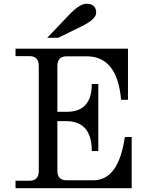

<svg xmlns="http://www.w3.org/2000/svg" viewBox="-20 -988 776 1008"><path d="M671.4 0H61.5V-39.1H134.3Q183.6 -39.1 183.6 -90.8V-641.6Q183.6 -693.4 134.3 -693.4H61.5V-732.4H651.9V-463.9H615.7Q596.2 -692.4 434.6 -692.4H330.1Q281.2 -692.4 281.2 -641.6V-400.9H330.1Q461.9 -400.9 461.9 -546.9H496.1V-194.8H461.9Q461.9 -350.1 330.1 -352.1H281.2V-90.8Q281.2 -41.5 330.1 -41.5H470.7Q602.5 -41.5 635.3 -268.6H671.4ZM285.6 -789.6H228L341.3 -908.7Q397.9 -968.3 433.6 -968.3Q484.9 -968.3 484.9 -920.4Q484.9 -887.2 406.2 -848.6Z"/></svg>

Font: Munson
Style: Regular
Weight: 400
Designer: Paul James MIller
Foundry: High-Logic / Made with FontCreator
Version: Version 2.10;May 5, 2019;FontCreator 11.5.0.2430 64-bit